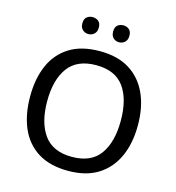

<svg xmlns="http://www.w3.org/2000/svg" viewBox="-130 -1019 1043 1139"><g transform="rotate(15 391.5 -449.5)"><path d="M723 -358Q723 -247 685.5 -164.5Q648 -82 575 -36Q502 10 392 10Q280 10 206.5 -36Q133 -82 97 -165Q61 -248 61 -359Q61 -469 97 -551Q133 -633 206.5 -679Q280 -725 393 -725Q502 -725 575 -679.5Q648 -634 685.5 -551.5Q723 -469 723 -358ZM166 -358Q166 -227 220.5 -151.5Q275 -76 392 -76Q510 -76 564 -151.5Q618 -227 618 -358Q618 -490 564 -564.5Q510 -639 393 -639Q276 -639 221 -564.5Q166 -490 166 -358ZM248 -858Q248 -885 263 -897Q278 -909 298 -909Q319 -909 334 -897Q349 -885 349 -858Q349 -832 334 -818.5Q319 -805 298 -805Q278 -805 263 -818.5Q248 -832 248 -858ZM437 -858Q437 -885 451.5 -897Q466 -909 487 -909Q507 -909 522 -897Q537 -885 537 -858Q537 -832 522 -818.5Q507 -805 487 -805Q466 -805 451.5 -818.5Q437 -832 437 -858Z"/></g></svg>

Font: Noto Sans Sundanese Medium
Style: Regular
Weight: 500
Version: Version 2.003